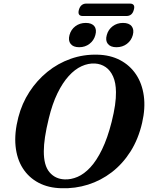

<svg xmlns="http://www.w3.org/2000/svg" viewBox="-20 -1010 812 1043"><path d="M509 -713Q579 -711.5 632.2 -683.5Q685.5 -655.5 718.8 -606Q752 -556.5 761.2 -489.2Q770.5 -422 752 -342.5Q731.5 -254 688.8 -186.8Q646 -119.5 587 -74.2Q528 -29 458.2 -7Q388.5 15 313.5 12.5Q243 11 189.5 -17.2Q136 -45.5 103.8 -96Q71.5 -146.5 64.5 -216.8Q57.5 -287 79.5 -372.5Q99 -448 139.8 -510.8Q180.5 -573.5 237.5 -619.8Q294.5 -666 363.8 -690.5Q433 -715 509 -713ZM331 -35.5Q365.5 -34 401.2 -49.2Q437 -64.5 470.8 -100.8Q504.5 -137 534.2 -198Q564 -259 586.5 -348Q599 -398 604.8 -438Q610.5 -478 610 -510Q609.5 -560.5 594.5 -594.2Q579.5 -628 554 -645.5Q528.5 -663 496 -665Q460 -667 423.5 -650.5Q387 -634 353.5 -597.2Q320 -560.5 292 -503Q264 -445.5 245 -366.5Q231 -309.5 224.5 -265.8Q218 -222 218 -189Q217.5 -111.5 248.8 -74.5Q280 -37.5 331 -35.5ZM410 -753.5Q378 -753.5 363.8 -771.5Q349.5 -789.5 357.5 -819.5Q365.5 -849.5 389.5 -867.5Q413.5 -885.5 446 -885.5Q478.5 -885.5 492.5 -867.5Q506.5 -849.5 498 -819.5Q490 -790 466.2 -771.8Q442.5 -753.5 410 -753.5ZM612.5 -753.5Q580.5 -753.5 566 -771.5Q551.5 -789.5 560 -819.5Q568 -849.5 592 -867.5Q616 -885.5 648 -885.5Q681 -885.5 695.2 -867.5Q709.5 -849.5 701.5 -819.5Q693.5 -790 669.5 -771.8Q645.5 -753.5 612.5 -753.5ZM408.5 -956.5Q413.5 -974 423.8 -982.2Q434 -990.5 448.5 -990.5H686Q700.5 -990.5 706.2 -982.2Q712 -974 707 -957Q702.5 -939.5 692.2 -931.2Q682 -923 667 -923H429.5Q415 -923 409.5 -931.2Q404 -939.5 408.5 -956.5Z"/></svg>

Font: Fraunces SemiBold
Style: Italic
Weight: 600
Italic angle: -16°
Version: Version 1.000;[b76b70a41]